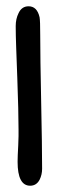

<svg xmlns="http://www.w3.org/2000/svg" viewBox="-20 -591 184 611"><path d="M76 0Q36 0 36 -76Q36 -84 36.5 -97.5Q37 -111 38 -128Q39 -145 39 -158Q39 -171 39 -179Q39 -207 38 -248Q37 -289 35 -344Q33 -399 31.5 -439.5Q30 -480 30 -508Q30 -531 39 -549Q49 -571 71 -571Q98 -571 106 -536Q107 -530 107.5 -516Q108 -502 108 -479Q108 -410 111 -267Q114 -125 114 -54Q114 -35 106 -19Q96 0 76 0Z"/></svg>

Font: Dongol
Style: Regular
Weight: 400
Designer: Abdo Mohamed and Ibrahim Hamdi
Foundry: Protype Foundry
Version: Version 1.000;hotconv 1.0.109;makeotfexe 2.5.65596